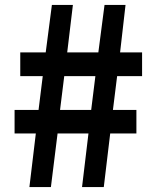

<svg xmlns="http://www.w3.org/2000/svg" viewBox="-20 -757 629 777"><path d="M99 0H186L213 -217H338L312 0H400L426 -217H532V-312H437L454 -449H555V-545H466L488 -737H403L378 -545H252L275 -737H190L165 -545H62V-449H153L136 -312H39V-217H125ZM223 -312 240 -449H366L349 -312Z"/></svg>

Font: Source Han Sans SC Bold
Style: Regular
Weight: 700
Designer: Ryoko NISHIZUKA (kana & ideographs); Paul D. Hunt (Latin, Greek & Cyrillic); Wenlong ZHANG (bopomofo); Sandoll Communica
Foundry: Adobe Systems Incorporated
Version: Version 1.001;PS 1.001;hotconv 1.0.78;makeotf.lib2.5.61930